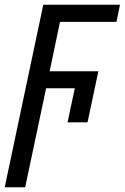

<svg xmlns="http://www.w3.org/2000/svg" viewBox="-42 -556 530 816"><path d="M-22 240 142 -536H468L453 -463H213L169 -253H376L330 -36H245L276 -181H154L65 240Z"/></svg>

Font: Manna Sans
Style: Italic
Weight: 400
Italic angle: -12°
Designer: Monotype Design Team
Foundry: Monotype Imaging Inc.
Version: Version 2.001.1; ttfautohint (v1.8.2)